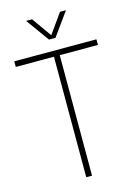

<svg xmlns="http://www.w3.org/2000/svg" viewBox="-138 -1016 767 1088"><g transform="rotate(-15 245.0 -472.0)"><path d="M228 0V-707H4V-740H486V-707H262V0ZM226 -808 128 -944H163L249 -823H241L327 -944H362L264 -808Z"/></g></svg>

Font: Encode Sans Condensed Thin
Style: Regular
Weight: 100
Width: 3
Designer: Multiple Designers
Foundry: Impallari Type
Version: Version 3.002